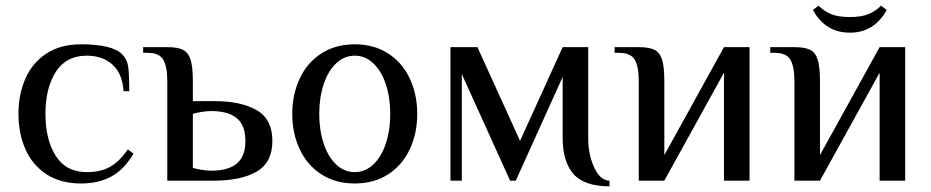

<svg xmlns="http://www.w3.org/2000/svg" viewBox="-20 -636 3279 676"><path d="M45 -235Q45 -304 69.5 -359.5Q94 -415 143.5 -447.5Q193 -480 265 -480Q375 -480 410 -445Q427 -428 431 -403.5Q435 -379 435 -315H415Q411 -377 376 -408.5Q341 -440 285 -440Q213 -440 176.5 -383Q140 -326 140 -235Q140 -144 176.5 -87Q213 -30 285 -30Q336 -30 369 -49.5Q402 -69 430 -110L450 -95Q417 -39 372 -14.5Q327 10 265 10Q193 10 143.5 -22.5Q94 -55 69.5 -110.5Q45 -166 45 -235Z M569 -350Q569 -401 555 -425.5Q541 -450 499 -450H484V-470H569Q606 -470 624.5 -460.5Q643 -451 651 -426Q659 -401 659 -350V-280H734Q829 -280 884 -248Q939 -216 939 -140Q939 -64 884 -32Q829 0 734 0H569ZM844 -140Q844 -195 813.5 -220Q783 -245 724 -245Q709 -245 690 -242Q671 -239 659 -235V-45Q671 -41 690 -38Q709 -35 724 -35Q783 -35 813.5 -60Q844 -85 844 -140Z M1009 -235Q1009 -303 1035 -359Q1061 -415 1111 -447.5Q1161 -480 1229 -480Q1297 -480 1347 -447.5Q1397 -415 1423 -359Q1449 -303 1449 -235Q1449 -167 1423 -111Q1397 -55 1347 -22.5Q1297 10 1229 10Q1161 10 1111 -22.5Q1061 -55 1035 -111Q1009 -167 1009 -235ZM1354 -235Q1354 -292 1338.5 -339Q1323 -386 1294.5 -413Q1266 -440 1229 -440Q1192 -440 1163.5 -413Q1135 -386 1119.5 -339Q1104 -292 1104 -235Q1104 -178 1119.5 -131Q1135 -84 1163.5 -57Q1192 -30 1229 -30Q1266 -30 1294.5 -57Q1323 -84 1338.5 -131Q1354 -178 1354 -235Z M1961 -150V-365L1796 0H1776L1606 -375V0H1566V-470H1661L1811 -140L1961 -470H2051V-150Q2051 -91 2072.5 -45.5Q2094 0 2126 0V20Q2037 20 1999 -23.5Q1961 -67 1961 -150Z M2229 -350Q2229 -401 2215 -425.5Q2201 -450 2159 -450H2144V-470H2229Q2266 -470 2284.5 -460.5Q2303 -451 2311 -426Q2319 -401 2319 -350V-90L2529 -470H2619V0H2529V-380L2319 0H2229Z M2777 -350Q2777 -401 2763 -425.5Q2749 -450 2707 -450H2692V-470H2777Q2814 -470 2832.5 -460.5Q2851 -451 2859 -426Q2867 -401 2867 -350V-90L3077 -470H3167V0H3077V-380L2867 0H2777ZM2842 -601 2862 -616Q2882 -596 2907 -586Q2932 -576 2972 -576Q3012 -576 3037 -586Q3062 -596 3082 -616L3102 -601Q3058 -521 2972 -521Q2886 -521 2842 -601Z"/></svg>

Font: Philosopher
Style: Regular
Weight: 400
Designer: Jovanny Lemonad
Foundry: Jovanny Lemonad
Version: Version 2.000